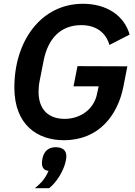

<svg xmlns="http://www.w3.org/2000/svg" viewBox="-20 -730 714 1016"><path d="M633 -272 654 -379 390 -380 369 -273H502L493 -231C476 -151 405 -101 322 -101C239 -101 184 -148 184 -245C184 -263 186 -284 190 -303L211 -410C234 -525 300 -597 410 -597C487 -597 540 -559 559 -492L666 -547C636 -651 541 -710 419 -710C198 -710 56 -514 56 -267C56 -68 179 12 318 12C505 12 604 -123 633 -272ZM274 49C237 49 213 70 205 107C202 122 202 128 202 133C202 155 211 172 237 174C221 211 201 237 164 266H240C279 235 316 177 328 122C331 107 331 103 331 96C331 66 312 49 274 49Z"/></svg>

Font: Braiins Sans SemiBold
Style: Italic
Weight: 600
Italic angle: -11.31°
Designer: Mike Abbink, Paul van der Laan, Pieter van Rosmalen, Jiri Chlebus, Lubos Buracinsky
Foundry: Bold Monday, Sudetype
Version: Version 1.000;hotconv 1.0.109;makeotfexe 2.5.65596